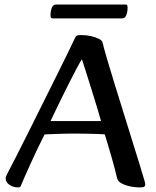

<svg xmlns="http://www.w3.org/2000/svg" viewBox="-20 -805 683 838"><path d="M58.8 13Q38.9 13 21.8 2Q4.6 -9 4.6 -27.6Q4.6 -30.8 6.5 -34.8Q8.3 -38.8 10.9 -44.8Q25.1 -71.8 49.4 -119.5Q73.6 -167.1 103.2 -226.3Q132.8 -285.6 164.1 -348.4Q195.4 -411.1 224.1 -468.9Q252.7 -526.6 274.8 -571.7Q296.8 -616.8 307.7 -639.8Q310.6 -647.2 315.3 -649.6Q320 -652 333.9 -652Q356.7 -652 377.5 -647.3Q398.2 -642.6 412 -635.4Q425.8 -628.1 427.5 -619.8Q433.4 -594.7 447.3 -547.3Q461.2 -499.9 479.8 -439.9Q498.3 -379.8 518.4 -315.6Q538.4 -251.4 556.8 -192Q575.2 -132.6 589.4 -87.1Q603.6 -41.6 609.7 -19.6Q612 -10.7 613 -7.1Q614 -3.6 614 -0.9Q614 5.9 610 9.5Q606 13 589.7 13Q571.7 13 553.9 9.7Q536.2 6.5 521.9 0.8Q507.6 -4.9 499.9 -12.3Q496.6 -15.5 493.7 -20.7Q490.7 -26 488.7 -36.2Q486.3 -47.2 481 -68.1Q475.7 -88.9 468.2 -114.6Q460.7 -140.4 452.8 -167.4Q444.9 -194.5 437.4 -218.3Q425.8 -219.7 403.9 -220.3Q381.9 -221 355.8 -221.5Q329.6 -222 304.2 -222Q266.7 -222 230.7 -220.6Q194.8 -219.3 174.8 -218.3Q171.4 -212.2 161 -191.2Q150.6 -170.2 137.2 -142Q123.8 -113.7 110.6 -84.4Q97.4 -55 86.8 -31.2Q76.2 -7.4 71.9 3.7Q70.2 8.4 67.9 10.7Q65.6 13 58.8 13ZM200.7 -276.7H420.9Q416.2 -294.4 407.6 -322.9Q399 -351.4 388.7 -384.6Q378.4 -417.8 368.3 -449.8Q358.1 -481.8 350 -507.8Q341.9 -533.8 337.5 -546.2Q327.7 -531.7 313.8 -505Q299.8 -478.2 283.4 -446Q267.1 -413.7 250.8 -380.7Q234.5 -347.6 221.4 -320.3Q208.3 -292.9 200.7 -276.7ZM210 -724.8Q205.1 -724.8 202.8 -727.2Q200.5 -729.7 200.5 -739.1Q200.5 -757.1 206.2 -771.2Q212 -785.3 224.4 -785.3H527.3Q532.5 -785.3 534.7 -782.9Q536.8 -780.5 536.8 -771.1Q536.8 -752.4 531.1 -738.6Q525.3 -724.8 512.9 -724.8Z"/></svg>

Font: Briem Hand Thin
Style: Regular
Weight: 100
Designer: Gunnlaugur SE Briem, Eben Sorkin
Foundry: Sorkin Type Co.
Version: Version 1.003